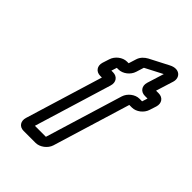

<svg xmlns="http://www.w3.org/2000/svg" viewBox="-195 -715 827 827"><g transform="rotate(45 218.0 -301.5)"><path d="M198 -426H188L196 -451H206C232 -451 259 -472 267 -498L278 -533C278 -534 279 -534 279 -534L358 -575L334 -498C326 -472 341 -451 367 -451H383L375 -426H359C333 -426 306 -405 298 -379L190 -25H123L231 -379C239 -405 224 -426 198 -426ZM239 -22 347 -376H363C389 -376 416 -397 424 -423L434 -454C442 -480 427 -501 401 -501H385L410 -581C420 -614 392 -642 350 -620L263 -575C249 -567 235 -555 229 -536L218 -501H208C182 -501 155 -480 147 -454L137 -423C129 -397 144 -376 170 -376H180L72 -22C64 4 78 25 104 25H177C203 25 231 4 239 -22Z"/></g></svg>

Font: DIN Rundschrift
Style: BreitKontKu
Weight: 400
Width: 7
Version: Version 1.027